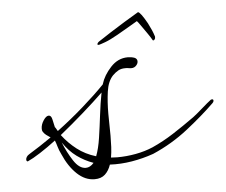

<svg xmlns="http://www.w3.org/2000/svg" viewBox="-45 -561 784 667"><g transform="rotate(-5 347.0 -227.5)"><path d="M259 55Q226 55 198 28.5Q170 2 151 -42Q144 -56 140.5 -68.5Q137 -81 133 -91Q104 -69 77.5 -52Q51 -35 33 -27Q28 -27 28 -34Q28 -38 31 -43Q34 -48 41 -52Q59 -63 79 -76Q99 -89 119 -103Q111 -108 104 -113.5Q97 -119 93 -126Q91 -129 91 -136Q91 -150 100.5 -164.5Q110 -179 119 -179Q128 -179 131 -164L137 -137L139 -135Q141 -132 142.5 -129Q144 -126 146 -123Q193 -158 237.5 -197Q282 -236 315 -270Q315 -270 315.5 -270.5Q316 -271 316 -272Q325 -302 350.5 -329.5Q376 -357 410 -357Q423 -357 434 -353Q443 -349 443 -340Q443 -331 434.5 -323.5Q426 -316 411 -319Q407 -320 404 -320Q401 -320 398 -320Q384 -320 374 -314.5Q364 -309 354 -299Q336 -280 331 -244.5Q326 -209 326 -167Q326 -148 326.5 -129Q327 -110 327 -91Q327 -71 326 -51.5Q325 -32 322 -15Q327 -15 332.5 -14.5Q338 -14 344 -14Q376 -14 408.5 -20Q441 -26 469 -38Q507 -55 543.5 -78.5Q580 -102 619 -130Q631 -139 652 -157.5Q673 -176 685 -185Q687 -186 689 -186Q694 -186 694 -181Q694 -177 690 -173Q648 -132 592 -88Q536 -44 469 -15Q432 -2 393 4.5Q354 11 316 9Q309 30 295.5 42.5Q282 55 259 55ZM271 -24Q281 -50 286.5 -87Q292 -124 297 -165.5Q302 -207 309 -243Q278 -213 237 -177Q196 -141 155 -108Q177 -79 205.5 -57Q234 -35 271 -24ZM232 13Q247 13 260 -2Q229 -13 203 -32Q177 -51 156 -82Q170 -47 189.5 -17Q209 13 232 13ZM312.2 -408.9Q308.8 -408.9 309.5 -412.3Q310.6 -417.4 319.3 -422.5Q334.2 -432.7 358.3 -448Q382.3 -463.3 409.2 -479.9Q436 -496.4 459.3 -510Q467.6 -509.2 490.5 -468.4Q497.1 -455.6 502.3 -443.7Q507.4 -431.8 509.4 -425Q511.9 -420.8 510.7 -414.8Q509.8 -410.6 506.3 -408.5Q502.9 -406.3 501.8 -408.9Q495.6 -419.9 485.1 -434.8Q474.6 -449.7 465.8 -462.4Q457 -475.2 452.8 -479.4Q442.2 -473.5 423.8 -462.4Q405.3 -451.4 381.2 -437.8Q354.2 -422.5 336.7 -416.1Q319.2 -409.7 314.8 -408.9Z"/></g></svg>

Font: WindSong
Style: Regular
Weight: 400
Designer: Robert E. Leuschke
Foundry: Robert E. Leuschke
Version: Version 1.010; ttfautohint (v1.8.3)